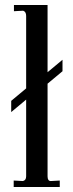

<svg xmlns="http://www.w3.org/2000/svg" viewBox="-20 -751 295 771"><path d="M231 -465 171 -415V-43Q171 -24 184 -24L220 -26V0H35V-26L72 -24Q85 -27 85 -43V-351L25 -301V-346L85 -396V-687Q85 -704 73 -708L36 -706V-731H171V-461L231 -511Z"/></svg>

Font: Unna
Style: Regular
Weight: 400
Designer: Jorge de Buen U.
Foundry: Omnibus-Type
Version: Version 2.006;PS 002.006;hotconv 1.0.70;makeotf.lib2.5.58329